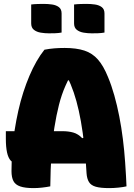

<svg xmlns="http://www.w3.org/2000/svg" viewBox="-20 -956 690 985"><path d="M10 -283H301Q331 -283 356 -276Q381 -269 402 -247L469 -272L462 -117H72Q49 -117 35.5 -131.5Q22 -146 16 -174.5Q10 -203 10 -243ZM238 0Q218 4 195.5 6.5Q173 9 152 9Q109 9 84 0.5Q59 -8 49 -27Q39 -46 39 -78Q39 -131 43 -184Q47 -237 55 -288Q63 -339 74 -388Q85 -437 99.5 -482Q114 -527 131 -567Q148 -607 167.5 -641Q187 -675 208 -701Q234 -706 259 -708Q284 -710 312 -710Q372 -710 413 -696.5Q454 -683 482.5 -650.5Q511 -618 534 -561Q552 -518 566.5 -466.5Q581 -415 592 -358.5Q603 -302 610.5 -242Q618 -182 622 -123Q625 -79 626.5 -52Q628 -25 629 0Q612 4 587.5 6.5Q563 9 540 9Q496 9 471.5 2Q447 -5 436.5 -22Q426 -39 424 -67Q420 -144 412.5 -210.5Q405 -277 395 -333.5Q385 -390 372 -437Q359 -484 342.5 -523.5Q326 -563 307 -595L371 -544H291L358 -596Q335 -559 315.5 -515Q296 -471 282.5 -418Q269 -365 259 -301.5Q249 -238 244 -163.5Q239 -89 238 0ZM140 -933Q156 -935 173.5 -935.5Q191 -936 204 -936Q226 -936 247 -933Q268 -930 282 -919.5Q296 -909 296 -887V-789Q280 -786 262.5 -785.5Q245 -785 231 -785Q210 -785 189 -788.5Q168 -792 154 -803Q140 -814 140 -836ZM360 -933Q376 -935 393.5 -935.5Q411 -936 424 -936Q446 -936 467 -933Q488 -930 502 -919.5Q516 -909 516 -887V-789Q500 -786 482.5 -785.5Q465 -785 451 -785Q430 -785 409 -788.5Q388 -792 374 -803Q360 -814 360 -836Z"/></svg>

Font: Recursive Casual Black
Style: Regular
Weight: 900
Version: Version 1.047